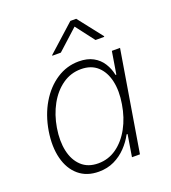

<svg xmlns="http://www.w3.org/2000/svg" viewBox="-140 -866 872 981"><g transform="rotate(-20 296.0 -375.0)"><path d="M230 11.7Q164.6 11.7 121.6 -24.7Q78.6 -61 62.3 -125Q45.9 -189 59.1 -271.5Q72.8 -354 110.6 -417.5Q148.4 -481 203.6 -517.1Q258.8 -553.2 324.2 -553.2Q370.6 -553.2 402.3 -535.6Q434.1 -518.1 452.6 -488.5Q471.2 -459 478 -423.8H482.4L502.4 -545.9H546.9L456.5 0H413.1L432.6 -119.1H427.2Q408.7 -84 380.1 -54.2Q351.6 -24.4 314 -6.3Q276.4 11.7 230 11.7ZM241.7 -29.3Q296.9 -29.3 341.6 -61Q386.2 -92.8 416.3 -147.7Q446.3 -202.6 457.5 -272Q469.2 -341.3 457 -395.5Q444.8 -449.7 410.6 -481Q376.5 -512.2 321.3 -512.2Q265.6 -512.2 220.5 -480.5Q175.3 -448.7 145.3 -394.3Q115.2 -339.8 104 -272Q92.8 -203.6 104.7 -148.7Q116.7 -93.8 151.4 -61.5Q186 -29.3 241.7 -29.3ZM254.4 -626.5H208L208.5 -629.9L355.5 -762.2H387.2L490.7 -629.9L490.2 -626.5H442.9L365.7 -727.5Z"/></g></svg>

Font: Inter ExtraLight
Style: Italic
Weight: 250
Italic angle: -9.3988°
Designer: Rasmus Andersson
Foundry: rsms
Version: Version 4.001;git-66647c0bb